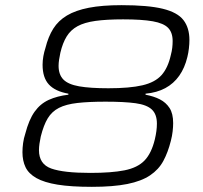

<svg xmlns="http://www.w3.org/2000/svg" viewBox="-20 -716 787 744"><path d="M336 8Q255 8 203 -0.5Q151 -9 121 -26Q91 -43 79 -68Q67 -93 67 -126Q67 -143 69.5 -161.5Q72 -180 78 -198Q92 -252 114 -283Q136 -314 169 -329Q202 -344 245 -349V-353Q194 -362 169.5 -388.5Q145 -415 145 -465Q145 -481 148 -498Q151 -515 156 -530Q167 -574 186.5 -605Q206 -636 239.5 -656Q273 -676 324.5 -686Q376 -696 451 -696Q554 -696 611 -682Q668 -668 691 -638Q714 -608 714 -561Q714 -546 712 -528.5Q710 -511 706 -495Q696 -453 674.5 -422.5Q653 -392 620.5 -374.5Q588 -357 544 -353V-349Q576 -343 599.5 -331Q623 -319 637 -297.5Q651 -276 651 -239Q651 -225 649 -207Q647 -189 642 -170Q631 -126 613 -92.5Q595 -59 561.5 -36.5Q528 -14 473.5 -3Q419 8 336 8ZM330 -46Q412 -46 462.5 -56Q513 -66 540 -94Q567 -122 580 -176Q584 -193 586 -208Q588 -223 588 -237Q588 -273 568.5 -291.5Q549 -310 505.5 -316Q462 -322 389 -322Q324 -322 280 -317Q236 -312 208.5 -298Q181 -284 165 -257.5Q149 -231 138 -187Q135 -173 133 -159.5Q131 -146 131 -134Q131 -80 178.5 -63Q226 -46 330 -46ZM400 -374Q483 -374 532 -385.5Q581 -397 606 -425Q631 -453 642 -503Q646 -518 647.5 -531Q649 -544 649 -557Q649 -590 631.5 -608Q614 -626 572 -633.5Q530 -641 457 -641Q393 -641 350 -635Q307 -629 280.5 -614.5Q254 -600 238.5 -575Q223 -550 214 -512Q211 -498 209 -485Q207 -472 207 -461Q207 -427 225.5 -408Q244 -389 286.5 -381.5Q329 -374 400 -374Z"/></svg>

Font: Saira SemiExpanded Light
Style: Italic
Weight: 300
Width: 6
Italic angle: -12°
Designer: Hector Gatti with collaboration of the Omnibus-Type team
Foundry: Omnibus-Type
Version: Version 1.101